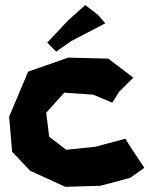

<svg xmlns="http://www.w3.org/2000/svg" viewBox="-20 -717 583 749"><path d="M312.5 -697.3 246.1 -637.7 164.1 -550.8 199.2 -515.6 257.8 -556.6 390.6 -626 363.3 -658.2ZM500 -414.1 402.3 -488.3 246.1 -492.2 89.8 -437.5 15.6 -261.7 27.3 -125 97.7 -50.8 234.4 11.7 371.1 7.8 488.3 -23.4 543 -62.5 496.1 -132.8 468.8 -175.8 351.6 -144.5 238.3 -132.8 171.9 -183.6 160.2 -277.3 230.5 -355.5 343.8 -347.7 418 -316.4 445.3 -359.4Z"/></svg>

Font: MaokenAssortedSans-TC
Style: Regular
Weight: 500
Version: Version 0.83